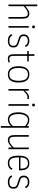

<svg xmlns="http://www.w3.org/2000/svg" viewBox="1921 -2688 960 4843"><g transform="rotate(90 2401.5 -267.0)"><path d="M409.2 0V-335Q409.2 -382.3 403.8 -412.4Q398.4 -442.4 387.2 -459.5Q376 -476.6 358.6 -482.7Q341.3 -488.8 317.9 -488.8Q281.2 -488.8 236.3 -462.6Q191.4 -436.5 137.2 -381.8V0H95.2V-727.1H137.2V-425.8Q187.5 -472.2 231.9 -499.5Q276.4 -526.9 318.8 -526.9Q359.4 -526.9 385 -514.6Q410.6 -502.4 425.3 -478.8Q439.9 -455.1 445.6 -420.7Q451.2 -386.2 451.2 -341.8V0Z M692.9 -631.8Q692.9 -611.3 684.8 -604.2Q676.8 -597.2 658.2 -597.2Q638.2 -597.2 630.6 -606.2Q623 -615.2 623 -631.8Q623 -649.9 631.1 -658.4Q639.2 -667 658.2 -667Q677.7 -667 685.3 -658.9Q692.9 -650.9 692.9 -631.8ZM637.2 0V-512.2H679.2V0Z M1177.7 -125Q1177.7 -92.8 1168 -66.9Q1158.2 -41 1137.7 -22.7Q1117.2 -4.4 1084.7 5.4Q1052.2 15.1 1006.8 15.1Q966.8 15.1 937.7 6.1Q908.7 -2.9 888.9 -16.6Q869.1 -30.3 857.4 -45.9Q845.7 -61.5 839.8 -74.2L875 -96.2Q882.3 -80.6 893.6 -67.1Q904.8 -53.7 920.7 -43.9Q936.5 -34.2 957.5 -28.6Q978.5 -22.9 1005.9 -22.9Q1037.1 -22.9 1061.5 -27.8Q1085.9 -32.7 1102.3 -44.2Q1118.7 -55.7 1127.2 -75.2Q1135.7 -94.7 1135.7 -124Q1135.7 -147.5 1130.4 -164.6Q1125 -181.6 1109.6 -195.1Q1094.2 -208.5 1066.7 -219.7Q1039.1 -231 995.1 -243.2Q951.2 -254.9 922.6 -267.6Q894 -280.3 877.7 -297.1Q861.3 -314 854.7 -336.7Q848.1 -359.4 848.1 -392.1Q848.1 -417.5 857.7 -441.7Q867.2 -465.8 887 -484.9Q906.7 -503.9 937.5 -515.4Q968.3 -526.9 1010.7 -526.9Q1045.4 -526.9 1070.8 -519.3Q1096.2 -511.7 1114.7 -499.3Q1133.3 -486.8 1145.8 -470Q1158.2 -453.1 1167 -435.1L1130.9 -416Q1112.3 -454.1 1085 -471.4Q1057.6 -488.8 1012.7 -488.8Q981.4 -488.8 958.5 -481.7Q935.5 -474.6 920.4 -461.7Q905.3 -448.7 897.7 -430.9Q890.1 -413.1 890.1 -391.1Q890.1 -368.2 894.3 -351.8Q898.4 -335.4 911.1 -323Q923.8 -310.5 947.3 -300.5Q970.7 -290.5 1008.8 -279.8Q1063 -265.1 1095.9 -250Q1128.9 -234.9 1147.2 -216.8Q1165.5 -198.7 1171.6 -176.5Q1177.7 -154.3 1177.7 -125Z M1559.1 -2Q1542 4.9 1519.8 10Q1497.6 15.1 1472.7 15.1Q1435.1 15.1 1410.9 6.3Q1386.7 -2.4 1372.8 -22.2Q1358.9 -42 1353.3 -74.5Q1347.7 -106.9 1347.7 -154.8V-474.1H1266.6V-512.2H1347.7V-654.8H1389.6V-512.2H1530.8V-474.1H1389.6V-153.8Q1389.6 -113.3 1393.6 -87.4Q1397.5 -61.5 1407.2 -46.9Q1417 -32.2 1433.1 -26.6Q1449.2 -21 1473.6 -21Q1482.4 -21 1492.7 -22.2Q1502.9 -23.4 1512.9 -25.6Q1522.9 -27.8 1532.2 -30.5Q1541.5 -33.2 1548.8 -36.1Z M2062 -254.9Q2062 -193.8 2051 -144.3Q2040 -94.7 2015.6 -59.1Q1991.2 -23.4 1952.1 -4.2Q1913.1 15.1 1856.9 15.1Q1801.3 15.1 1762 -4.2Q1722.7 -23.4 1698 -58.8Q1673.3 -94.2 1662.1 -144Q1650.9 -193.8 1650.9 -254.9Q1650.9 -313 1661.9 -362.8Q1672.9 -412.6 1697.3 -449Q1721.7 -485.4 1761 -506.1Q1800.3 -526.9 1856.9 -526.9Q1911.1 -526.9 1950 -508.1Q1988.8 -489.3 2013.7 -453.9Q2038.6 -418.5 2050.3 -368.2Q2062 -317.9 2062 -254.9ZM2018.1 -254.9Q2018.1 -374 1980 -432.6Q1941.9 -491.2 1856.9 -491.2Q1813.5 -491.2 1782.7 -475.8Q1752 -460.4 1732.4 -430.4Q1712.9 -400.4 1703.9 -356.4Q1694.8 -312.5 1694.8 -254.9Q1694.8 -136.7 1733.9 -78.9Q1772.9 -21 1856.9 -21Q1938.5 -21 1978.3 -78.1Q2018.1 -135.3 2018.1 -254.9Z M2470.7 -472.2Q2460.4 -476.6 2453.1 -478.3Q2445.8 -480 2436 -480Q2415.5 -480 2398.4 -475.3Q2381.3 -470.7 2362.8 -459Q2344.2 -447.3 2321.8 -426.8Q2299.3 -406.2 2268.1 -375V0H2226.1V-512.2H2268.1V-418.9Q2294.4 -445.8 2315.9 -464.8Q2337.4 -483.9 2356.9 -496.1Q2376.5 -508.3 2395.5 -514.2Q2414.6 -520 2436 -520Q2448.7 -520 2459.7 -517.6Q2470.7 -515.1 2481.9 -509.8Z M2663.6 -631.8Q2663.6 -611.3 2655.5 -604.2Q2647.5 -597.2 2628.9 -597.2Q2608.9 -597.2 2601.3 -606.2Q2593.8 -615.2 2593.8 -631.8Q2593.8 -649.9 2601.8 -658.4Q2609.9 -667 2628.9 -667Q2648.4 -667 2656 -658.9Q2663.6 -650.9 2663.6 -631.8ZM2607.9 0V-512.2H2649.9V0Z M3159.7 192.9V-61Q3143.1 -44.9 3124 -31Q3105 -17.1 3084.5 -6.8Q3064 3.4 3042.7 9.3Q3021.5 15.1 3000.5 15.1Q2908.7 15.1 2861.1 -50.8Q2813.5 -116.7 2813.5 -252Q2813.5 -306.2 2824.7 -355.7Q2835.9 -405.3 2859.4 -443.4Q2882.8 -481.4 2918.9 -504.2Q2955.1 -526.9 3004.4 -526.9Q3028.3 -526.9 3048.6 -522.2Q3068.8 -517.6 3087.4 -509.5Q3106 -501.5 3123.5 -490.2Q3141.1 -479 3159.7 -465.8V-512.2H3201.7V192.9ZM3159.7 -420.9Q3115.2 -457.5 3077.9 -474.4Q3040.5 -491.2 3005.9 -491.2Q2970.2 -491.2 2942.6 -473.6Q2915 -456.1 2896 -424.6Q2877 -393.1 2867.2 -349.4Q2857.4 -305.7 2857.4 -253.9Q2857.4 -138.7 2892.6 -79.8Q2927.7 -21 2998.5 -21Q3021 -21 3042.2 -27.6Q3063.5 -34.2 3083.5 -45.7Q3103.5 -57.1 3122.3 -72.5Q3141.1 -87.9 3159.7 -106Z M3701.2 0V-85.9Q3650.9 -39.6 3606.4 -12.2Q3562 15.1 3519.5 15.1Q3479 15.1 3453.4 2.9Q3427.7 -9.3 3413.1 -33Q3398.4 -56.6 3392.8 -91.1Q3387.2 -125.5 3387.2 -169.9V-512.2H3429.2V-176.8Q3429.2 -128.9 3434.6 -99.1Q3439.9 -69.3 3451.2 -52.2Q3462.4 -35.2 3479.7 -29.1Q3497.1 -22.9 3520.5 -22.9Q3594.2 -22.9 3701.2 -129.9V-512.2H3743.2V0Z M3951.2 -266.1Q3951.2 -197.3 3958.7 -150.1Q3966.3 -103 3983.2 -74.5Q4000 -45.9 4027.6 -33.4Q4055.2 -21 4095.2 -21Q4118.7 -21 4137.9 -24.9Q4157.2 -28.8 4174.1 -38.1Q4190.9 -47.4 4205.6 -62.7Q4220.2 -78.1 4234.4 -101.1L4266.6 -79.1Q4253.4 -57.1 4238 -39.8Q4222.7 -22.5 4202.4 -10.3Q4182.1 2 4156 8.5Q4129.9 15.1 4095.2 15.1Q4047.4 15.1 4012 1Q3976.6 -13.2 3953.4 -44.9Q3930.2 -76.7 3918.7 -127.7Q3907.2 -178.7 3907.2 -252Q3907.2 -320.8 3918.2 -372.6Q3929.2 -424.3 3952.6 -458.5Q3976.1 -492.7 4012.7 -509.8Q4049.3 -526.9 4100.6 -526.9Q4191.4 -526.9 4234.4 -469.7Q4277.3 -412.6 4277.3 -300.8V-266.1ZM4235.4 -301.8Q4234.4 -354.5 4225.6 -390.6Q4216.8 -426.8 4200 -449Q4183.1 -471.2 4158.2 -481.2Q4133.3 -491.2 4100.6 -491.2Q4062.5 -491.2 4035.2 -480Q4007.8 -468.8 3990 -445.6Q3972.2 -422.4 3962.6 -386.7Q3953.1 -351.1 3951.2 -301.8Z M4740.2 -125Q4740.2 -92.8 4730.5 -66.9Q4720.7 -41 4700.2 -22.7Q4679.7 -4.4 4647.2 5.4Q4614.7 15.1 4569.3 15.1Q4529.3 15.1 4500.2 6.1Q4471.2 -2.9 4451.4 -16.6Q4431.6 -30.3 4419.9 -45.9Q4408.2 -61.5 4402.3 -74.2L4437.5 -96.2Q4444.8 -80.6 4456.1 -67.1Q4467.3 -53.7 4483.2 -43.9Q4499 -34.2 4520 -28.6Q4541 -22.9 4568.4 -22.9Q4599.6 -22.9 4624 -27.8Q4648.4 -32.7 4664.8 -44.2Q4681.2 -55.7 4689.7 -75.2Q4698.2 -94.7 4698.2 -124Q4698.2 -147.5 4692.9 -164.6Q4687.5 -181.6 4672.1 -195.1Q4656.7 -208.5 4629.2 -219.7Q4601.6 -231 4557.6 -243.2Q4513.7 -254.9 4485.1 -267.6Q4456.5 -280.3 4440.2 -297.1Q4423.8 -314 4417.2 -336.7Q4410.6 -359.4 4410.6 -392.1Q4410.6 -417.5 4420.2 -441.7Q4429.7 -465.8 4449.5 -484.9Q4469.2 -503.9 4500 -515.4Q4530.8 -526.9 4573.2 -526.9Q4607.9 -526.9 4633.3 -519.3Q4658.7 -511.7 4677.2 -499.3Q4695.8 -486.8 4708.3 -470Q4720.7 -453.1 4729.5 -435.1L4693.4 -416Q4674.8 -454.1 4647.5 -471.4Q4620.1 -488.8 4575.2 -488.8Q4543.9 -488.8 4521 -481.7Q4498 -474.6 4482.9 -461.7Q4467.8 -448.7 4460.2 -430.9Q4452.6 -413.1 4452.6 -391.1Q4452.6 -368.2 4456.8 -351.8Q4460.9 -335.4 4473.6 -323Q4486.3 -310.5 4509.8 -300.5Q4533.2 -290.5 4571.3 -279.8Q4625.5 -265.1 4658.4 -250Q4691.4 -234.9 4709.7 -216.8Q4728 -198.7 4734.1 -176.5Q4740.2 -154.3 4740.2 -125Z"/></g></svg>

Font: Clear Sans Thin
Style: Regular
Weight: 250
Foundry: Intel Corporation
Version: Version 1.00